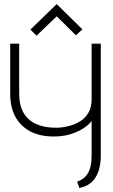

<svg xmlns="http://www.w3.org/2000/svg" viewBox="-20 -914 555 941"><path d="M384 -770 258 -894 129 -769 159 -739 258 -834 352 -741ZM474 -153V-700H429V-426Q429 -389 414 -362.5Q399 -336 373.5 -320Q348 -304 316.5 -296Q285 -288 253 -288Q197 -288 156.5 -306.5Q116 -325 95 -362Q74 -399 74 -455V-700H30V-455Q30 -389 55 -342.5Q80 -296 127.5 -270.5Q175 -245 244 -245Q286 -245 322.5 -255.5Q359 -266 386.5 -283.5Q414 -301 429 -321V-153Q429 -122 424 -100Q419 -78 409.5 -63Q400 -48 387 -38.5Q374 -29 358 -24L369 7Q420 -2 447 -42.5Q474 -83 474 -153Z"/></svg>

Font: Advent Pro Light
Style: Regular
Weight: 300
Version: Version 3.000